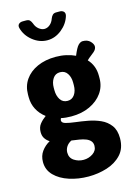

<svg xmlns="http://www.w3.org/2000/svg" viewBox="-138 -793 754 1081"><g transform="rotate(-15 239.0 -253.0)"><path d="M240 217Q181 217 128.5 200Q76 183 44 150.5Q12 118 12 72Q12 36 31 10Q50 -16 79 -32Q63 -42 53 -57Q43 -72 43 -94Q43 -122 57.5 -140.5Q72 -159 94 -175Q63 -198 46 -230.5Q29 -263 29 -302V-317Q29 -366 54.5 -403Q80 -440 126.5 -461Q173 -482 234 -482Q266 -482 295 -475.5Q324 -469 347 -458Q365 -502 378 -515Q391 -528 404 -528Q432 -528 447.5 -512Q463 -496 463 -482Q463 -474 459 -466.5Q455 -459 447 -452Q438 -444 426.5 -435.5Q415 -427 404 -416Q423 -396 432.5 -371Q442 -346 442 -317V-302Q442 -254 415.5 -216.5Q389 -179 342 -157Q295 -135 234 -135Q201 -135 174 -141Q172 -137 171 -134Q170 -131 170 -128Q170 -114 191.5 -108Q213 -102 246.5 -98Q280 -94 318 -87Q356 -80 389.5 -65Q423 -50 444.5 -21.5Q466 7 466 54Q466 113 432.5 149Q399 185 347.5 201Q296 217 240 217ZM237 119Q267 119 291.5 102.5Q316 86 316 58Q316 41 306.5 30Q297 19 280.5 12.5Q264 6 242.5 2.5Q221 -1 198 -4Q178 6 168 22Q158 38 158 56Q158 87 182.5 103Q207 119 237 119ZM236 -225Q262 -225 277 -246.5Q292 -268 292 -302V-317Q292 -348 277.5 -370Q263 -392 235 -392Q208 -392 193.5 -370Q179 -348 179 -317V-303Q179 -270 193.5 -247.5Q208 -225 236 -225ZM215 -584Q169 -584 130 -615Q91 -646 79 -691Q75 -706 83.5 -714.5Q92 -723 107 -723H127Q141 -723 148 -716Q155 -709 160 -696Q167 -675 183 -662.5Q199 -650 215 -650Q232 -650 247 -662.5Q262 -675 269 -696Q274 -709 281.5 -716Q289 -723 302 -723H322Q337 -723 345.5 -714.5Q354 -706 350 -690Q337 -646 298.5 -615Q260 -584 215 -584Z"/></g></svg>

Font: Dosis ExtraBold
Style: Regular
Weight: 800
Designer: EdgarTolentino, PabloImpallari, IginoMarini
Foundry: EdgarTolentino, PabloImpallari, IginoMarini
Version: Version 3.001; ttfautohint (v1.8.2)